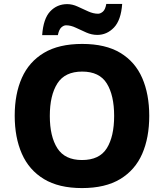

<svg xmlns="http://www.w3.org/2000/svg" viewBox="-20 -949 836 979"><path d="M741 -358Q741 -247 705 -164.5Q669 -82 593 -36Q517 10 398 10Q280 10 204 -36Q128 -82 91.5 -165Q55 -248 55 -359Q55 -470 91.5 -552Q128 -634 204 -679.5Q280 -725 399 -725Q518 -725 593.5 -679.5Q669 -634 705 -551.5Q741 -469 741 -358ZM234 -358Q234 -253 272.5 -193Q311 -133 398 -133Q487 -133 524.5 -193Q562 -253 562 -358Q562 -463 524.5 -523.5Q487 -584 399 -584Q311 -584 272.5 -523.5Q234 -463 234 -358ZM195 -770Q201 -854 236 -891Q271 -928 323 -928Q349 -928 376 -915.5Q403 -903 429.5 -891Q456 -879 480 -879Q492 -879 504.5 -889.5Q517 -900 522 -929H603Q597 -846 561 -808.5Q525 -771 476 -771Q448 -771 420.5 -783Q393 -795 367 -807.5Q341 -820 317 -820Q305 -820 293 -809.5Q281 -799 275 -770Z"/></svg>

Font: Noto Sans Kannada ExtraBold
Style: Regular
Weight: 800
Designer: Jelle Bosma - Monotype Design Team
Foundry: Monotype Imaging Inc.
Version: Version 2.005; ttfautohint (v1.8.4.7-5d5b)